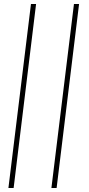

<svg xmlns="http://www.w3.org/2000/svg" viewBox="-20 -743 446 958"><path d="M160 -723 48 195H22L134.5 -723ZM374.5 -723 262.5 195H236.5L349 -723Z"/></svg>

Font: Lato Thin
Style: Italic
Weight: 200
Italic angle: -7°
Designer: Lukasz Dziedzic
Foundry: tyPoland Lukasz Dziedzic
Version: Version 2.007; 2014-02-27